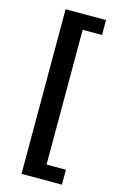

<svg xmlns="http://www.w3.org/2000/svg" viewBox="-130 -762 604 969"><g transform="rotate(15 172.0 -278.0)"><path d="M87 152V-708H298V-630H197V74H298V152Z"/></g></svg>

Font: hySource Sans Pro
Style: Bold
Weight: 700
Designer: Paul D. Hunt
Foundry: Adobe Systems Incorporated
Version: Version 2.021;PS 2.000;hotconv 1.0.86;makeotf.lib2.5.63406